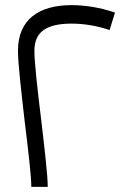

<svg xmlns="http://www.w3.org/2000/svg" viewBox="-20 -728 518 748"><path d="M166 0C166 -46 153 -153 141 -257C127 -371 114 -484 114 -530C114 -601 157 -636 259 -636C309 -636 359 -627 407 -611L428 -679C370 -699 311 -708 259 -708C131 -708 50 -652 50 -530C50 -479 64 -362 77 -248C90 -143 102 -41 102 0Z"/></svg>

Font: UULA Sans
Style: Regular
Weight: 400
Designer: Mohamed Gaber, Laura Garcia Mut
Foundry: Kief Type Foundry
Version: Version 3.006;hotconv 1.0.109;makeotfexe 2.5.65596